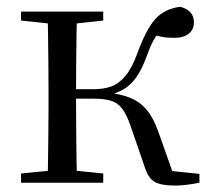

<svg xmlns="http://www.w3.org/2000/svg" viewBox="-20 -551 638 579"><path d="M43.5 0V-27.8L152.7 -38.6H184.7L291.3 -27.8V0ZM43.5 -489.1V-516H291.3V-489.1L184.7 -477.4H152.7ZM123.1 0Q124.3 -24.4 124.8 -65.3Q125.3 -106.3 125.8 -150.3Q126.3 -194.3 126.3 -228.5V-288.3Q126.3 -321.7 125.8 -365.7Q125.3 -409.7 124.8 -450.7Q124.3 -491.8 123.1 -516H212.3Q211.3 -491.8 210.8 -450.2Q210.3 -408.7 209.8 -362.6Q209.3 -316.5 209.3 -277.8V-258.4Q209.3 -209.4 209.8 -158.9Q210.3 -108.5 210.8 -66.4Q211.3 -24.4 212.3 0ZM416.5 -46.9 373.3 -172.6Q361.4 -206.4 348.1 -223.7Q334.8 -241 314.7 -247.2Q294.6 -253.4 262.7 -253.4H167V-282H262.1Q292.3 -282 315.6 -290.3Q338.9 -298.6 358.9 -322.8Q378.8 -347.1 395.6 -394.1Q421.8 -464.8 449.4 -494.7Q477.1 -524.6 523.6 -530.6Q564.8 -519.7 564.8 -483.8Q564.8 -461.7 549.2 -449.3Q533.7 -436.9 505.8 -436.9Q483.2 -436.9 467.1 -440.1Q450.9 -443.3 434.5 -448.4L481.1 -479.2Q461.5 -458.7 448.8 -439.2Q436.1 -419.6 422.8 -382.7Q408 -341.5 390.1 -316.7Q372.1 -291.9 349.2 -279.7Q326.3 -267.4 297.1 -261.6L297.7 -272.4Q343.3 -268.2 373.1 -255.8Q402.9 -243.4 423.3 -218.6Q443.6 -193.9 458.2 -151.8L507.1 -13.4L450 -40.3L581.4 -26.6V0Q564.6 3.4 545.2 6Q525.8 8.6 509.7 8.6Q463.9 8.6 445.3 -3.2Q426.7 -14.9 416.5 -46.9Z"/></svg>

Font: Noto Serif HK
Style: Regular
Weight: 200
Designer: Ryoko NISHIZUKA 西塚涼子 (kana & ideographs); Frank Grießhammer (Latin, Greek & Cyrillic); Wenlong ZHANG 张文龙 (bopomofo); San
Foundry: Adobe
Version: Version 2.001;hotconv 1.1.0;makeotfexe 2.6.0